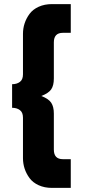

<svg xmlns="http://www.w3.org/2000/svg" viewBox="-20 -708 417 936"><path d="M39 -297.5Q62 -297.5 77 -308.8Q92 -320 92 -345.5V-543Q92 -569.5 100 -594Q108 -618.5 124 -640.2Q140 -662 168.5 -675Q197 -688 233.5 -688H325V-548H286.5Q242.5 -548 242.5 -501.5V-325.5Q242.5 -291 229.5 -272.2Q216.5 -253.5 181.5 -240Q217 -226.5 229.8 -207Q242.5 -187.5 242.5 -154.5V21.5Q242.5 68 286.5 68H325V208H233.5Q197 208 168.5 195Q140 182 124 160.2Q108 138.5 100 114Q92 89.5 92 63V-134.5Q92 -160 77 -171.2Q62 -182.5 39 -182.5Z"/></svg>

Font: League Spartan Black
Style: Regular
Weight: 900
Foundry: The League of Moveable Type
Version: Version 2.002